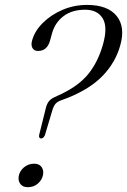

<svg xmlns="http://www.w3.org/2000/svg" viewBox="-20 -752 517 780"><path d="M166.5 -314Q170 -328.5 177.5 -339Q185 -349.5 201 -357L231 -371Q302.5 -405.5 340.8 -454Q379 -502.5 398.5 -572Q418.5 -643 397 -677.8Q375.5 -712.5 326 -712.5Q272.5 -712.5 238.2 -686.5Q204 -660.5 192 -618.5L182.5 -584.5Q170.5 -545 134.5 -545Q118.5 -545 111.8 -557Q105 -569 110.5 -588Q121 -626 153.8 -658.8Q186.5 -691.5 233.5 -711.8Q280.5 -732 333.5 -732Q417.5 -732 453.8 -687.2Q490 -642.5 468.5 -567.5Q449.5 -499 398.2 -445.2Q347 -391.5 256.5 -355L228.5 -344.5Q213 -339 205.8 -330.5Q198.5 -322 194 -308.5L162.5 -203Q156.5 -189.5 147 -189.5Q137 -189.5 139 -203.5ZM93 8.5Q73 8.5 63 -4.2Q53 -17 56 -36Q59.5 -57 77.2 -72Q95 -87 118.5 -87Q139 -87 148.5 -74Q158 -61 155 -42.5Q151.5 -22 134.5 -6.8Q117.5 8.5 93 8.5Z"/></svg>

Font: Fraunces 72pt Light
Style: Italic
Weight: 300
Italic angle: -16°
Version: Version 1.000;[b76b70a41]